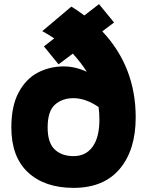

<svg xmlns="http://www.w3.org/2000/svg" viewBox="-20 -894 713 931"><path d="M638 -325Q638 -167 560.5 -75Q483 17 337 17Q197 17 116 -58Q35 -133 35 -276Q35 -380 70.5 -446Q106 -512 163.5 -542Q221 -572 289 -572Q344 -572 401 -546Q374 -589 333 -634L264 -582L193 -669L243 -708Q216 -726 185 -743L326 -862Q353 -846 389 -819L460 -874L533 -785L476 -742Q638 -570 638 -325ZM462 -313Q462 -348 458 -375Q395 -418 336 -418Q282 -418 246.5 -386.5Q211 -355 211 -276Q211 -202 245 -169.5Q279 -137 337 -137Q396 -137 429 -182.5Q462 -228 462 -313Z"/></svg>

Font: Biryani Black
Style: Regular
Weight: 900
Designer: Dan Reynolds and Mathieu Reguer
Foundry: Dan Reynolds and Mathieu Reguer
Version: Version 1.004; ttfautohint (v1.1) -l 5 -r 5 -G 72 -x 0 -D la